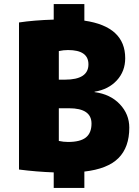

<svg xmlns="http://www.w3.org/2000/svg" viewBox="-20 -835 681 940"><path d="M313 -590Q291 -590 268 -585V-445H298Q413 -445 413 -520Q413 -590 313 -590ZM393 -734Q593 -705 593 -550Q593 -486 552 -441.5Q511 -397 443 -386V-384Q520 -374 566.5 -325Q613 -276 613 -210Q613 -114 560 -61Q507 -8 393 5V85H243V9Q159 6 73 -5V-725Q145 -736 243 -739V-815H393ZM428 -230Q428 -305 318 -305H268V-145Q291 -140 313 -140Q373 -140 400.5 -162Q428 -184 428 -230Z"/></svg>

Font: Mplus 1p Black
Style: Regular
Weight: 900
Version: Version 1.061